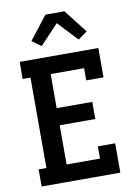

<svg xmlns="http://www.w3.org/2000/svg" viewBox="-104 -1047 807 1115"><g transform="rotate(-10 300.0 -489.5)"><path d="M49 0V-101H95V-634H49V-735H513V-562H411V-634H214V-433H424V-332H214V-101H411V-173H513V0ZM191 -803 137 -842 244 -979H356L463 -842L409 -803L300 -919Z"/></g></svg>

Font: Iosevka Plex Etoile
Style: Bold
Weight: 700
Designer: Belleve Invis
Foundry: Belleve Invis
Version: Version 25.1.1; ttfautohint (v1.8.4)